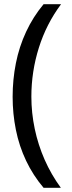

<svg xmlns="http://www.w3.org/2000/svg" viewBox="-20 -734 340 912"><path d="M40 -274Q40 -356 55.5 -434Q71 -512 104 -583Q137 -654 187 -714H270Q200 -620 164.5 -507Q129 -394 129 -275Q129 -198 145 -122Q161 -46 192 24.5Q223 95 269 158H187Q137 99 104 29.5Q71 -40 55.5 -117Q40 -194 40 -274Z"/></svg>

Font: Noto Sans Armenian
Style: Regular
Weight: 400
Designer: Monotype Design Team
Foundry: Monotype Imaging Inc.
Version: Version 2.007